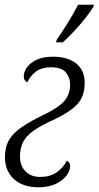

<svg xmlns="http://www.w3.org/2000/svg" viewBox="-20 -786 419 816"><path d="M144 10Q77 10 39 -25Q1 -60 1 -118Q1 -161 18.5 -191Q36 -221 72 -245.5Q108 -270 163 -297Q220 -323 249 -352Q278 -381 278 -428Q278 -456 260 -478Q242 -500 197 -500Q157 -500 133 -482Q109 -464 96 -436Q90 -439 85.5 -445Q81 -451 81 -462Q81 -480 94 -499Q107 -518 134.5 -531.5Q162 -545 205 -545Q268 -545 304 -516Q340 -487 340 -434Q340 -377 308.5 -343Q277 -309 204 -275Q153 -252 122.5 -230.5Q92 -209 78.5 -183Q65 -157 65 -120Q65 -82 88 -58Q111 -34 152 -34Q192 -34 220.5 -53.5Q249 -73 264 -103Q269 -101 273.5 -95Q278 -89 278 -80Q278 -60 262 -39Q246 -18 216 -4Q186 10 144 10ZM218 -606 221 -617Q242 -647 267 -687Q292 -727 312 -766H379L377 -757Q364 -736 342 -708Q320 -680 294.5 -653Q269 -626 247 -606Z"/></svg>

Font: Noto Serif ExtraCondensed Light
Style: Italic
Weight: 300
Width: 2
Italic angle: -12°
Designer: Monotype Design Team
Foundry: Monotype Imaging Inc.
Version: Version 2.014; ttfautohint (v1.8.4.7-5d5b)